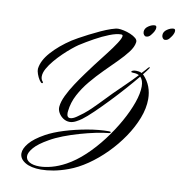

<svg xmlns="http://www.w3.org/2000/svg" viewBox="-105 -773 1127 1209"><g transform="rotate(10 459.0 -168.5)"><path d="M238 341Q173 341 136 318.5Q99 296 99 261Q99 231 129 195Q159 159 224 123Q271 97 339 76Q407 55 481 42Q555 29 619 29Q630 29 630 34Q630 38 622 40Q586 43 538 53Q490 63 437.5 78Q385 93 337 111.5Q289 130 253 151Q191 186 164 217.5Q137 249 137 272Q137 296 160.5 309.5Q184 323 224 323Q259 323 302 311.5Q345 300 391 275Q448 244 503.5 192Q559 140 607.5 76Q656 12 693 -54Q730 -120 751 -180Q772 -240 772 -284Q772 -324 752 -344Q720 -305 677.5 -257Q635 -209 590 -162Q545 -115 505.5 -77Q466 -39 439 -19Q423 -7 402.5 3.5Q382 14 363 14Q341 14 322 1.5Q303 -11 292 -30.5Q281 -50 283 -70Q286 -102 305 -141.5Q324 -181 351 -222Q378 -263 405.5 -300.5Q433 -338 454 -366Q487 -409 520.5 -452Q554 -495 576 -529Q598 -563 598 -577Q598 -585 587 -585Q558 -585 514.5 -568Q471 -551 424 -525Q377 -499 335 -472Q320 -462 295.5 -442Q271 -422 244.5 -396.5Q218 -371 194.5 -343Q171 -315 156 -288Q141 -261 141 -238Q141 -219 152 -207Q155 -204 155 -201Q155 -196 150 -196Q143 -196 132.5 -212Q122 -228 115 -248Q108 -268 109 -281Q115 -334 164 -389Q213 -444 286 -492Q298 -500 325 -515Q352 -530 386 -547.5Q420 -565 455 -581Q490 -597 519.5 -607Q549 -617 565 -617Q578 -617 599.5 -612.5Q621 -608 642.5 -599Q664 -590 678 -578Q692 -566 689 -551Q685 -522 659.5 -488.5Q634 -455 597 -418Q560 -381 518.5 -339.5Q477 -298 439 -252.5Q401 -207 374.5 -157Q348 -107 342 -52Q342 -49 341.5 -46Q341 -43 341 -40Q341 -10 362 -10Q379 -10 403 -26.5Q427 -43 442 -55Q485 -90 523 -130.5Q561 -171 600 -210Q635 -245 671.5 -280Q708 -315 742 -352Q726 -360 706 -360Q691 -360 691 -365Q691 -369 699 -372.5Q707 -376 720 -376Q727 -376 737.5 -374.5Q748 -373 756 -368Q765 -378 774.5 -388Q784 -398 792 -408Q795 -411 799.5 -412Q804 -413 802 -409Q796 -400 787 -387.5Q778 -375 766 -361Q768 -360 770 -358Q799 -327 812.5 -290.5Q826 -254 826 -213Q826 -154 801.5 -90.5Q777 -27 735 35Q693 97 639.5 151Q586 205 527 245.5Q468 286 410 307Q361 325 317.5 333Q274 341 238 341ZM864 -599Q856 -599 850 -607Q844 -615 844 -626Q844 -648 866 -663Q888 -678 907 -678Q918 -678 918 -665Q918 -652 910 -638Q905 -629 893 -614Q881 -599 864 -599ZM744 -599Q736 -599 730 -607Q724 -615 724 -626Q724 -648 746 -663Q768 -678 787 -678Q798 -678 798 -665Q798 -652 790 -638Q785 -629 773 -614Q761 -599 744 -599Z"/></g></svg>

Font: The Nautigal
Style: Bold
Weight: 700
Designer: Robert E. Leuschke
Foundry: Robert E. Leuschke
Version: Version 1.100; ttfautohint (v1.8.3)